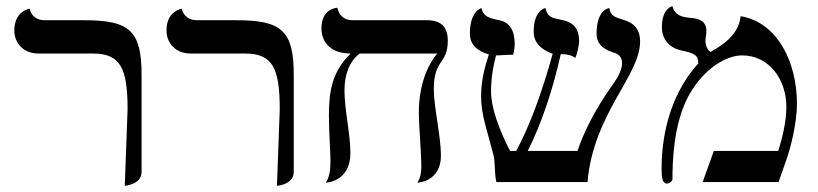

<svg xmlns="http://www.w3.org/2000/svg" viewBox="-20 -585 2629 617"><path d="M381 12C381 12 435 9 435 -33V-344C435 -487 396 -520 250 -520H124C97 -520 81 -534 75 -557C75 -557 26 -550 26 -487C26 -446 56 -413 103 -413H278C366 -413 390 -368 390 -234Z M870 12C870 12 924 9 924 -33V-344C924 -487 885 -520 739 -520H613C586 -520 570 -534 564 -557C564 -557 515 -550 515 -487C515 -446 545 -413 592 -413H767C855 -413 879 -368 879 -234Z M1374 -299C1374 -396 1419 -378 1419 -454C1419 -499 1397 -520 1352 -520H1112C1085 -520 1069 -537 1064 -560C1064 -560 1013 -559 1013 -494C1013 -448 1044 -413 1107 -413C1049 -357 1037 -296 1037 -215C1037 -157 1042 -98 1042 -68C1042 -40 1039 -16 1027 2C1027 2 1106 0 1106 -93C1106 -155 1087 -232 1087 -294C1087 -348 1104 -389 1136 -413H1385C1348 -368 1326 -302 1326 -223C1326 -181 1334 -91 1334 -49C1334 -28 1330 -11 1321 2C1321 2 1397 0 1397 -85C1397 -146 1374 -241 1374 -299Z M2037 -452C2037 -509 1993 -518 1978 -523C1962 -529 1942 -531 1938 -559C1938 -559 1897 -556 1897 -476C1897 -448 1914 -429 1946 -418C1955 -415 1979 -411 1979 -382C1979 -365 1970 -343 1953 -319C1885 -224 1852 -149 1836 -100H1676C1722 -192 1757 -299 1782 -411C1804 -411 1815 -408 1829 -399C1834 -410 1841 -439 1841 -452C1841 -512 1802 -517 1777 -523C1761 -527 1740 -526 1733 -559C1733 -559 1695 -554 1695 -483C1695 -451 1715 -427 1756 -412C1722 -289 1683 -182 1639 -100H1619C1582 -173 1558 -239 1558 -292C1558 -334 1565 -373 1574 -407C1591 -407 1602 -409 1629 -409C1631 -415 1634 -433 1634 -444C1634 -487 1618 -513 1585 -520C1543 -528 1534 -535 1527 -559C1527 -559 1490 -550 1490 -477C1490 -444 1510 -422 1551 -410C1538 -371 1526 -325 1526 -276C1526 -216 1545 -168 1566 -86C1572 -61 1568 -33 1575 0H1868C1887 -221 2037 -341 2037 -452Z M2360 -533C2355 -483 2318 -448 2263 -418C2253 -424 2247 -440 2247 -453C2247 -466 2250 -468 2250 -485C2250 -522 2220 -526 2195 -528C2175 -530 2149 -534 2141 -565C2141 -565 2107 -560 2107 -497C2107 -462 2128 -432 2169 -423C2213 -414 2224 -407 2224 -381C2148 -298 2106 -178 2106 -42C2106 -14 2109 5 2123 5C2132 5 2141 -4 2141 -9C2141 -143 2164 -237 2208 -302C2251 -367 2314 -407 2365 -407C2449 -407 2507 -333 2507 -241C2507 -191 2492 -135 2481 -100H2274L2238 0H2482L2511 -83C2518 -104 2541 -185 2541 -252C2541 -383 2480 -513 2360 -533Z"/></svg>

Font: Libertinus Math
Style: Regular
Weight: 400
Designer: Philipp H. Poll, Khaled Hosny
Foundry: Caleb Maclennan
Version: Version 7.050;RELEASE